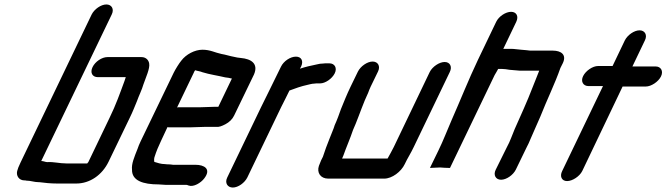

<svg xmlns="http://www.w3.org/2000/svg" viewBox="-20 -775 2989 861"><path d="M419 -429H544L538 -411C518 -357 500 -305 471 -246L377 -50C377 -48 375 -47 374 -46C374 -45 372 -43 371 -42H279C246 -42 221 -50 192 -48C184 -48 175 -53 165 -53L481 -710C493 -734 481 -755 457 -755C433 -755 403 -734 391 -710L72 -46C64 -29 59 -17 57 -8C52 12 64 34 90 34C93 34 95 34 98 35C118 35 133 42 154 42H157C178 45 208 48 236 48H322C383 48 438 10 467 -50L561 -245C568 -260 575 -274 580 -287L594 -321C602 -344 617 -374 623 -396C634 -428 653 -468 649 -490C647 -504 636 -519 614 -519H462C437 -519 407 -499 395 -474C383 -449 394 -429 419 -429Z M877 -294H783C780 -294 777 -294 774 -293L849 -449C849 -451 852 -455 855 -460C867 -456 876 -456 888 -451C920 -441 957 -436 990 -428L1005 -426C1009 -425 1013 -424 1018 -423H1020L959 -296H940C927 -296 892 -294 877 -294ZM897 -206H951C962 -205 974 -209 991 -218C1008 -227 1022 -240 1030 -257L1119 -441C1140 -490 1106 -511 1060 -515L1044 -517C1039 -518 1035 -519 1030 -520C1012 -523 992 -530 973 -533C944 -539 923 -552 888 -552C853 -552 814 -531 793 -503C783 -491 767 -465 759 -449L611 -142C605 -129 600 -118 597 -108C582 -70 569 -40 572 -14C571 35 621 52 692 52C703 52 712 54 723 54H815C820 54 822 56 826 57C848 65 881 45 896 25C929 -18 895 -36 857 -36H756C749 -37 743 -38 735 -38C731 -38 727 -38 721 -39C701 -39 686 -45 672 -49C671 -54 670 -65 674 -74C681 -96 690 -118 702 -143L731 -205C734 -204 737 -204 740 -204H834C849 -204 883 -206 897 -206Z M1240 -476 1190 -374C1178 -349 1162 -318 1150 -293L999 21C987 45 1000 66 1024 66C1048 66 1077 45 1089 21L1241 -295C1252 -318 1268 -347 1278 -369C1301 -378 1333 -389 1357 -394C1366 -396 1379 -400 1389 -400C1394 -401 1400 -401 1405 -401H1415C1439 -401 1469 -422 1481 -446C1493 -470 1481 -491 1457 -491H1447C1440 -491 1434 -491 1428 -490C1420 -490 1411 -489 1400 -486C1375 -481 1349 -475 1325 -467L1330 -476C1342 -501 1332 -521 1307 -521C1282 -521 1252 -501 1240 -476Z M1585 -454 1552 -386C1536 -353 1522 -318 1509 -286C1503 -268 1490 -233 1481 -214C1478 -205 1475 -195 1470 -184L1458 -154C1446 -125 1437 -99 1428 -72L1420 -56C1416 -47 1413 -38 1410 -31C1400 -1 1417 26 1452 26H1703C1738 26 1779 -5 1795 -39C1807 -65 1823 -89 1836 -117L1997 -452C2009 -476 1998 -497 1974 -497C1950 -497 1919 -476 1907 -452L1746 -116C1737 -97 1727 -81 1718 -64H1514L1520 -78C1531 -110 1552 -158 1563 -192L1575 -220C1593 -264 1609 -313 1631 -359C1634 -368 1638 -377 1642 -386L1675 -454C1687 -478 1675 -499 1651 -499C1627 -499 1597 -478 1585 -454Z M2272 -722C2248 -722 2217 -702 2205 -677L2123 -506C2081 -418 2044 -324 2005 -236C1984 -188 1969 -147 1946 -100L1908 -22L1954 -24C1966 -23 1981 -22 1992 -22H1998L2198 -438C2202 -445 2210 -458 2214 -466H2229C2241 -466 2253 -464 2265 -462L2288 -460C2297 -459 2305 -459 2312 -458H2398C2389 -434 2377 -406 2367 -380C2345 -322 2315 -257 2288 -196C2276 -168 2268 -142 2253 -115L2203 -14C2191 10 2203 31 2227 31C2251 31 2281 10 2293 -14L2341 -113C2348 -126 2354 -139 2360 -154C2374 -185 2388 -219 2403 -252C2432 -326 2469 -401 2493 -470L2504 -492C2522 -530 2496 -548 2459 -548H2358C2353 -549 2347 -549 2340 -550L2317 -552C2301 -553 2286 -556 2272 -556H2237L2295 -677C2307 -702 2296 -722 2272 -722Z M2782 -594 2727 -479H2662C2638 -479 2607 -458 2595 -434C2583 -410 2595 -389 2619 -389H2684L2501 -8C2489 16 2499 37 2523 37C2547 37 2579 16 2591 -8L2772 -387H2876C2900 -387 2932 -408 2944 -432C2956 -456 2944 -477 2920 -477H2816L2872 -594C2884 -618 2872 -639 2848 -639C2824 -639 2794 -618 2782 -594Z"/></svg>

Font: Electronic
Style: BlkUltIt
Weight: 900
Version: Version 1.011